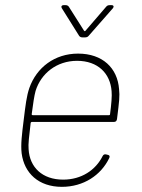

<svg xmlns="http://www.w3.org/2000/svg" viewBox="-20 -717 550 745"><path d="M324 -578 418 -685C423 -691 421 -697 413 -697H406C401 -697 396 -696 392 -691L312 -598C311 -596 308 -595 306 -598L247 -691C244 -695 240 -697 235 -697H227C219 -697 216 -691 220 -685L287 -578C290 -574 294 -572 299 -572H311C316 -572 321 -574 324 -578ZM225 -20C144 -20 95 -68 91 -138C89 -156 93 -190 99 -240C100 -243 102 -244 104 -244H423C429 -244 433 -248 434 -255C443 -327 445 -344 442 -371C436 -453 378 -509 283 -509C192 -509 122 -455 94 -376C83 -344 79 -309 72 -252C65 -196 60 -156 64 -122C74 -45 130 8 220 8C304 8 372 -37 404 -104C407 -110 405 -115 399 -116L391 -118C385 -119 381 -117 378 -111C351 -57 296 -20 225 -20ZM279 -481C360 -481 408 -432 413 -363C415 -346 412 -311 407 -274C407 -271 405 -270 403 -270H107C105 -270 103 -271 103 -274C108 -313 113 -346 118 -364C139 -432 200 -481 279 -481Z"/></svg>

Font: Barlow Thin
Style: Italic
Weight: 250
Italic angle: -7°
Designer: Jeremy Tribby
Foundry: Tribby Type
Version: Version 1.422;hotconv 1.0.109;makeotfexe 2.5.65596